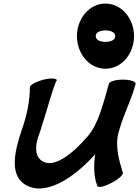

<svg xmlns="http://www.w3.org/2000/svg" viewBox="-20 -1002 778 1073"><path d="M729 -800C729 -896 662 -982 569 -982C477 -982 410 -896 410 -800C410 -704 477 -618 569 -618C662 -618 729 -704 729 -800ZM515 -800C515 -823 543 -832 569 -832C596 -832 624 -823 624 -800C624 -777 596 -768 569 -768C543 -768 515 -777 515 -800ZM147 -514C147 -435 129 -352 100 -271C61 -155 33 -28 118 28C228 99 388 -2 512 -140C503 -78 503 -17 524 37C529 49 564 41 603 20C643 0 671 -26 666 -38C644 -110 621 -189 644 -267C660 -326 685 -384 708 -443C720 -473 730 -503 738 -533C740 -546 708 -557 667 -557C625 -557 590 -546 588 -533C560 -433 530 -307 469 -239C388 -145 281 -57 214 -103C169 -133 177 -200 203 -263C235 -360 286 -548 298 -553C297 -565 262 -567 220 -556C179 -545 146 -526 147 -514Z"/></svg>

Font: Nupuram Black Oblique
Style: Regular
Weight: 900
Designer: Santhosh Thottingal (santhosh.thottingal@gmail.com)
Foundry: SMC
Version: Version 1.000